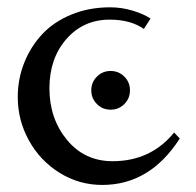

<svg xmlns="http://www.w3.org/2000/svg" viewBox="-20 -511 543 533"><path d="M249 -222.2Q233.4 -237.8 233.4 -260.3Q233.4 -282.7 249 -298.3Q264.6 -314 287.1 -314Q309.6 -314 325.2 -298.3Q340.8 -282.7 340.8 -260.3Q340.8 -237.8 325.2 -222.2Q309.6 -206.5 287.1 -206.5Q264.6 -206.5 249 -222.2ZM397.9 -459.5 379.4 -430.7Q342.3 -456.5 284.7 -456.5Q211.4 -456.5 164.3 -402.6Q117.2 -348.6 117.2 -266.1Q117.2 -181.6 166 -122.6Q214.8 -63.5 292.5 -63.5Q398.4 -63.5 463.4 -143.1L479 -126.5Q396.5 2.4 263.7 2.4Q199.7 2.4 145.5 -31.2Q91.3 -64.9 60.3 -121.1Q29.3 -177.2 29.3 -241.7Q29.3 -291.5 47.1 -336.4Q64.9 -381.3 96.9 -415.8Q128.9 -450.2 178 -470.5Q227.1 -490.7 285.6 -490.7Q317.9 -490.7 348.4 -481.4Q378.9 -472.2 397.9 -459.5Z"/></svg>

Font: Flanker
Style: Regular
Weight: 400
Designer: Flanker
Foundry: Flanker
Version: Version 2.027